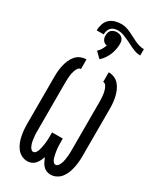

<svg xmlns="http://www.w3.org/2000/svg" viewBox="-256 -1121 1011 1211"><g transform="rotate(30 250.0 -515.5)"><path d="M166 8Q144 8 124 -2Q104 -12 90.5 -29.5Q77 -47 69 -67Q61 -87 56.5 -108.5Q52 -130 50 -151.5Q48 -173 48 -195V-540Q48 -561 50 -582.5Q52 -604 57 -625Q62 -646 70.5 -665.5Q79 -685 93 -701.5Q107 -718 127 -726.5Q147 -735 169 -735V-665Q157 -665 149.5 -655Q142 -645 138 -633.5Q134 -622 131.5 -610.5Q129 -599 128 -587Q127 -575 126.5 -563.5Q126 -552 126 -540V-195Q126 -186 126 -176.5Q126 -167 127 -157.5Q128 -148 129 -139Q130 -130 131.5 -121Q133 -112 135.5 -103Q138 -94 142 -85.5Q146 -77 152.5 -69.5Q159 -62 168 -62Q179 -62 186 -71.5Q193 -81 196.5 -91.5Q200 -102 202 -112.5Q204 -123 206 -133.5Q208 -144 209 -155Q210 -166 210.5 -177Q211 -188 211 -199Q211 -210 211 -221V-228H289V-221Q289 -210 289 -199Q289 -188 289.5 -177Q290 -166 291 -155Q292 -144 294 -133.5Q296 -123 298 -112.5Q300 -102 303.5 -91.5Q307 -81 314 -71.5Q321 -62 332 -62Q341 -62 347.5 -69.5Q354 -77 358 -85.5Q362 -94 364.5 -103Q367 -112 368.5 -121Q370 -130 371 -139Q372 -148 373 -157.5Q374 -167 374 -176.5Q374 -186 374 -195V-540Q374 -552 373.5 -563.5Q373 -575 372 -587Q371 -599 368.5 -610.5Q366 -622 362 -633.5Q358 -645 350.5 -655Q343 -665 331 -665V-735Q353 -735 373 -726.5Q393 -718 407 -701.5Q421 -685 429.5 -665.5Q438 -646 443 -625Q448 -604 450 -582.5Q452 -561 452 -540V-195Q452 -173 450 -151.5Q448 -130 443.5 -108.5Q439 -87 431 -67Q423 -47 409.5 -29.5Q396 -12 376 -2Q356 8 334 8Q319 8 304.5 2Q290 -4 279.5 -16Q269 -28 262 -42Q255 -56 250 -70Q245 -56 238 -42Q231 -28 220.5 -16Q210 -4 195.5 2Q181 8 166 8ZM184 -926H133Q133 -950 140.5 -972.5Q148 -995 164.5 -1010.5Q181 -1026 204 -1032.5Q227 -1039 250 -1039Q268 -1039 285 -1034Q302 -1029 318 -1021.5Q334 -1014 350 -1005.5Q366 -997 382 -989.5Q398 -982 415 -977Q432 -972 450 -972V-926Q427 -926 405 -934.5Q383 -943 362 -954L338 -966Q317 -976 295 -984.5Q273 -993 250 -993Q237 -993 223.5 -989Q210 -985 201 -975.5Q192 -966 188 -953Q184 -940 184 -926ZM239 -777 199 -816Q212 -828 221 -843Q230 -858 236 -875Q227 -876 219.5 -880.5Q212 -885 206.5 -892.5Q201 -900 199 -909Q197 -918 197 -926Q197 -937 200 -947.5Q203 -958 210.5 -965.5Q218 -973 228.5 -976.5Q239 -980 250 -980Q261 -980 271.5 -976.5Q282 -973 289.5 -965.5Q297 -958 300 -947.5Q303 -937 303 -926Q303 -906 299 -885Q295 -864 287 -845Q279 -826 267 -808.5Q255 -791 239 -777Z"/></g></svg>

Font: Iosevka Slab
Style: Regular
Weight: 400
Monospace: yes
Designer: Belleve Invis
Foundry: Belleve Invis
Version: Version 11.2.4; ttfautohint (v1.8.3)